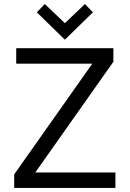

<svg xmlns="http://www.w3.org/2000/svg" viewBox="-20 -928 640 948"><path d="M50.1 0V-67L435.7 -613.6H60.1V-690H539.8V-623L154.2 -76.4H549.8V0ZM161.8 -867.2 201.2 -908.1 300.3 -813.6 399.4 -908.1 438.8 -867.2 300.3 -732Z"/></svg>

Font: Oxanium ExtraLight
Style: Regular
Weight: 200
Designer: Severin Meyer
Version: Version 2.000